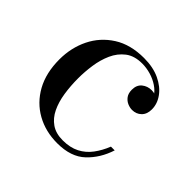

<svg xmlns="http://www.w3.org/2000/svg" viewBox="-123 -608 757 757"><g transform="rotate(45 255.0 -230.0)"><path d="M279.5 10Q214 10 162.5 -18.8Q111 -47.5 81.2 -101.2Q51.5 -155 51.5 -230Q51.5 -295 78.2 -349.5Q105 -404 156.8 -437Q208.5 -470 284 -470Q335 -470 372 -452.5Q409 -435 429 -407.2Q449 -379.5 449 -348.5Q449 -321.5 433.5 -306.5Q418 -291.5 395 -291.5Q382.5 -291.5 369.2 -297.2Q356 -303 347 -315.2Q338 -327.5 338 -347.5Q338 -374 355 -387.8Q372 -401.5 395 -401.5Q416.5 -401.5 432.2 -388.2Q448 -375 448 -348.5H429Q429 -372 417.2 -390.5Q405.5 -409 385.8 -422.2Q366 -435.5 342 -442.5Q318 -449.5 294 -449.5Q251 -449.5 224 -428.8Q197 -408 182.2 -375Q167.5 -342 162 -303.8Q156.5 -265.5 156.5 -230Q156.5 -187 162.5 -148Q168.5 -109 183 -78.8Q197.5 -48.5 222.8 -31Q248 -13.5 286.5 -13.5Q327.5 -13.5 356.5 -28.5Q385.5 -43.5 405.2 -70Q425 -96.5 438.5 -130.5H459.5Q440 -70 397.8 -30Q355.5 10 279.5 10Z"/></g></svg>

Font: Bodoni Moda
Style: Regular
Weight: 400
Designer: Owen Earl
Foundry: indestructible type
Version: Version 2.005